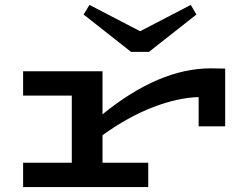

<svg xmlns="http://www.w3.org/2000/svg" viewBox="-20 -761 1023 781"><path d="M896 -482V-247H788V-366Q704 -364 602.5 -325Q501 -286 397 -211V-99H583V0H74V-99H272V-372H74V-471H397V-296Q627 -483 837 -483ZM779 -702 586 -550H513L320 -702L344 -741L550 -634L756 -741Z"/></svg>

Font: BioRhyme Expanded
Style: Bold
Weight: 700
Width: 7
Designer: Aoife Mooney
Foundry: Aoife Mooney Type
Version: Version 1.000